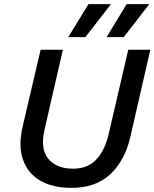

<svg xmlns="http://www.w3.org/2000/svg" viewBox="-20 -901 749 931"><path d="M326 10Q235 10 174.5 -25.5Q114 -61 91 -128Q68 -195 90 -288L177 -660H285L195 -268Q175 -176 215.5 -129.5Q256 -83 334 -83Q406 -83 447.5 -128Q489 -173 507 -251L602 -660H709L611 -233Q584 -120 513.5 -55Q443 10 326 10ZM497 -721 594 -881H704L580 -721ZM311 -721 409 -881H518L394 -721Z"/></svg>

Font: Work Sans Medium
Style: Italic
Weight: 500
Italic angle: -13°
Designer: Wei Huang
Foundry: Wei Huang
Version: Version 2.012; ttfautohint (v1.8.3)